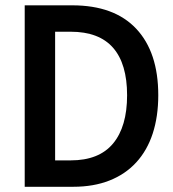

<svg xmlns="http://www.w3.org/2000/svg" viewBox="-20 -697 655 728"><path d="M73.7 -676.8H253.9Q413.1 -676.8 496.6 -587.9Q580.1 -499 580.1 -335.9Q580.1 -255.4 559.1 -190.9Q538.1 -126.5 496.6 -81.3Q455.1 -36.1 395 -12.5Q335 11.2 257.8 11.2H73.7ZM248 -88.9Q355.5 -88.9 408.7 -152.8Q461.9 -216.8 461.9 -335.9Q461.9 -455.1 408.7 -515.9Q355.5 -576.7 248 -576.7H189V-88.9Z"/></svg>

Font: Pyidaungsu Book
Style: Bold
Weight: 700
Designer: Sun Tun
Foundry: MCF
Version: Version 1.008;February 27, 2020;FontCreator 11.0.0.2408 32-b